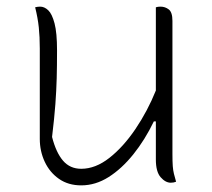

<svg xmlns="http://www.w3.org/2000/svg" viewBox="-20 -548 640 579"><path d="M101 -528Q114 -528 125.5 -517Q137 -506 144.5 -477.5Q152 -449 152 -396Q152 -349 151 -312Q150 -275 147 -234Q144 -193 137 -135Q149 -88 170 -63.5Q191 -39 225 -39Q268 -39 310 -72Q352 -105 388.5 -159Q425 -213 450 -275V-526Q456 -528 464 -528Q478 -528 489 -519.5Q500 -511 500 -485V-84Q500 -60 501 -47Q502 -34 504.5 -24Q507 -14 511 0Q504 3 495 3Q479 3 464.5 -13.5Q450 -30 450 -67V-182H444Q417 -126 382 -82.5Q347 -39 307.5 -14Q268 11 225 11Q186 11 158 -8.5Q130 -28 115 -60Q100 -92 100 -129V-402Q100 -437 97 -465.5Q94 -494 86 -526Q90 -527 93.5 -527.5Q97 -528 101 -528Z"/></svg>

Font: Recursive Sn Csl St Lt
Style: Regular
Weight: 300
Version: Version 1.079;hotconv 1.0.112;makeotfexe 2.5.65598; ttfautoh